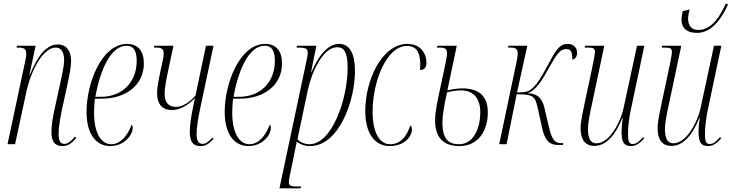

<svg xmlns="http://www.w3.org/2000/svg" viewBox="-20 -785 3983 1045"><path d="M319 10C346 10 367 0 395 -34L388 -42C363 -11 345 -2 330 -2C307 -2 299 -21 299 -57C299 -93 307 -137 316 -183L347 -325C357 -373 367 -420 367 -453C367 -500 347 -543 295 -543C239 -543 191 -495 142 -377H140L174 -536H72L70 -526H80C115 -526 123 -515 123 -490C123 -479 120 -466 115 -442L21 0H62L123 -283C148 -400 214 -526 283 -526C322 -526 329 -485 329 -458C329 -422 315 -367 310 -342L279 -200C267 -147 260 -103 260 -67C260 -17 277 10 319 10Z M581 10C654 10 702 -48 702 -88C702 -100 699 -104 696 -106C676 -49 636 0 586 0C527 0 492 -68 492 -170C492 -201 495 -240 497 -248H535C661 -248 763 -319 763 -440C763 -507 731 -546 672 -546C532 -546 451 -330 451 -177C451 -54 503 10 581 10ZM529 -258H499C528 -418 588 -536 668 -536C705 -536 724 -512 724 -454C724 -334 642 -258 529 -258Z M1071 10C1103 10 1118 -4 1142 -29L1136 -36C1112 -11 1099 -2 1083 -2C1058 -2 1050 -22 1050 -56C1050 -92 1059 -146 1070 -197L1142 -536H1101L1044 -265C1016 -232 975 -203 938 -203C894 -203 876 -232 876 -275C876 -309 885 -351 897 -409L924 -536H820L818 -526H830C858 -526 871 -520 871 -493C871 -476 864 -447 855 -406L848 -372C838 -326 835 -297 835 -278C835 -214 867 -186 915 -186C962 -186 1006 -215 1041 -251L1030 -198C1020 -149 1013 -103 1013 -69C1013 -16 1028 10 1071 10Z M1333 10C1406 10 1454 -48 1454 -88C1454 -100 1451 -104 1448 -106C1428 -49 1388 0 1338 0C1279 0 1244 -68 1244 -170C1244 -201 1247 -240 1249 -248H1287C1413 -248 1515 -319 1515 -440C1515 -507 1483 -546 1424 -546C1284 -546 1203 -330 1203 -177C1203 -54 1255 10 1333 10ZM1281 -258H1251C1280 -418 1340 -536 1420 -536C1457 -536 1476 -512 1476 -454C1476 -334 1394 -258 1281 -258Z M1643 -430 1501 240H1616L1619 230H1604C1567 230 1552 228 1552 206C1552 200 1553 189 1557 173L1585 36C1588 22 1590 11 1595 -14C1614 0 1636 10 1667 10C1826 10 1912 -238 1912 -397C1912 -491 1885 -546 1826 -546C1762 -546 1711 -477 1675 -392H1673L1702 -536H1597L1594 -526H1605C1640 -526 1655 -522 1655 -497C1655 -485 1650 -462 1643 -430ZM1664 0C1632 0 1608 -16 1599 -27L1655 -293C1677 -395 1738 -528 1815 -528C1853 -528 1872 -500 1872 -415C1872 -248 1788 0 1664 0Z M2101 10C2179 10 2222 -40 2222 -81C2222 -93 2218 -99 2213 -102C2192 -36 2156 0 2103 0C2047 0 2008 -61 2008 -177C2008 -345 2086 -535 2194 -535C2238 -535 2263 -512 2267 -449C2268 -435 2267 -420 2266 -404C2289 -404 2301 -417 2301 -444C2301 -494 2269 -546 2198 -546C2057 -546 1968 -346 1968 -182C1968 -53 2024 10 2101 10Z M2480 10C2578 10 2635 -66 2635 -174C2635 -261 2588 -304 2496 -304C2474 -304 2443 -300 2415 -293L2466 -536H2361L2358 -526H2372C2404 -526 2413 -519 2413 -493C2413 -482 2410 -467 2405 -441L2373 -291C2365 -253 2348 -180 2348 -130C2348 -34 2396 10 2480 10ZM2479 0C2422 0 2388 -26 2388 -119C2388 -155 2397 -212 2413 -282C2435 -289 2467 -293 2489 -293C2560 -293 2594 -246 2594 -174C2594 -78 2552 0 2479 0Z M3018 4H3044L3046 -6H3034C3005 -6 2985 -17 2968 -93L2943 -199C2930 -253 2903 -276 2850 -278C2897 -289 2935 -356 2969 -418C3012 -494 3030 -518 3062 -518C3087 -518 3095 -504 3095 -461C3108 -462 3121 -474 3121 -497C3121 -523 3105 -546 3069 -546C3025 -546 3003 -509 2964 -435C2930 -372 2908 -332 2878 -305C2858 -287 2844 -282 2794 -282L2850 -536H2747L2745 -526H2760C2783 -526 2798 -520 2798 -494C2798 -483 2795 -465 2790 -441L2697 0H2737L2792 -272C2880 -272 2892 -261 2905 -204L2930 -91C2945 -21 2970 4 3018 4Z M3415 10C3446 10 3467 -11 3486 -32L3480 -39C3462 -18 3445 -1 3423 -1C3400 -1 3398 -25 3398 -58C3398 -97 3405 -150 3415 -195L3487 -536H3447L3374 -197C3362 -136 3303 -5 3226 -5C3196 -5 3180 -29 3180 -82C3180 -117 3193 -180 3203 -224L3269 -536H3165L3162 -526H3176C3210 -526 3218 -522 3218 -502C3218 -488 3210 -449 3203 -416L3163 -228C3154 -185 3140 -125 3140 -87C3140 -30 3161 9 3215 9C3276 9 3326 -42 3368 -144H3370C3364 -106 3363 -86 3363 -70C3363 -21 3370 10 3415 10Z M3774 -606C3866 -606 3918 -709 3943 -761L3930 -765C3904 -708 3859 -622 3781 -622C3740 -622 3725 -650 3725 -684C3725 -696 3728 -714 3734 -733L3696 -725C3691 -703 3689 -690 3689 -680C3689 -630 3720 -606 3774 -606ZM3834 10C3865 10 3886 -11 3905 -32L3899 -39C3881 -18 3864 -1 3842 -1C3819 -1 3817 -25 3817 -58C3817 -97 3824 -150 3834 -195L3906 -536H3866L3793 -197C3781 -136 3722 -5 3645 -5C3615 -5 3599 -29 3599 -82C3599 -117 3612 -180 3622 -224L3688 -536H3584L3581 -526H3595C3629 -526 3637 -522 3637 -502C3637 -488 3629 -449 3622 -416L3582 -228C3573 -185 3559 -125 3559 -87C3559 -30 3580 9 3634 9C3695 9 3745 -42 3787 -144H3789C3783 -106 3782 -86 3782 -70C3782 -21 3789 10 3834 10Z"/></svg>

Font: Noto Serif Display ExtraCondensed ExtraLight
Style: Italic
Weight: 200
Width: 2
Italic angle: -12°
Designer: Monotype Design Team
Foundry: Monotype Imaging Inc.
Version: Version 2.009